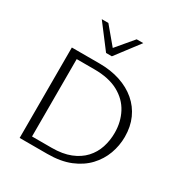

<svg xmlns="http://www.w3.org/2000/svg" viewBox="-204 -1059 1149 1210"><g transform="rotate(30 370.0 -453.5)"><path d="M112 0V-658H313Q396 -658 464 -635.5Q532 -613 581 -571Q630 -529 656.5 -470Q683 -411 683 -337Q683 -273 661 -213Q639 -153 594 -105Q549 -57 479.5 -28.5Q410 0 313 0ZM175 -47H318Q397 -47 453.5 -69.5Q510 -92 546 -131Q582 -170 598.5 -220.5Q615 -271 615 -327Q615 -406 581 -470.5Q547 -535 478 -572.5Q409 -610 303 -610H175ZM316 -736 327 -773 440 -907H488L358 -736ZM316 -736 186 -907H234L347 -772L358 -736Z"/></g></svg>

Font: Ysabeau Office Light
Style: Regular
Weight: 300
Designer: Christian Thalmann (Catharsis Fonts)
Version: Version 2.001;gftools[0.9.30]; featfreeze: tnum,lnum,ss02